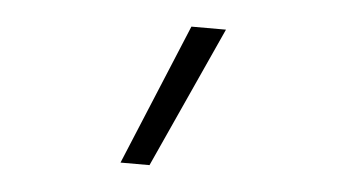

<svg xmlns="http://www.w3.org/2000/svg" viewBox="-32 -128 613 343"><g transform="rotate(5 275.0 43.5)"><path d="M194 170 299 -83H361L246 170Z"/></g></svg>

Font: Lode Dark
Style: Regular
Weight: 400
Monospace: yes
Designer: Belleve Invis
Foundry: Belleve Invis
Version: Version 29.2.0; ttfautohint (v1.8.3)